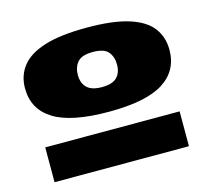

<svg xmlns="http://www.w3.org/2000/svg" viewBox="-82 -783 783 719"><g transform="rotate(-15 309.0 -424.0)"><path d="M29 -528Q29 -577 57 -613Q85 -649 146.5 -668.5Q208 -688 311 -688Q413 -688 474 -668.5Q535 -649 562 -613Q589 -577 589 -528Q589 -447 522 -404.5Q455 -362 311 -362Q165 -362 97 -404.5Q29 -447 29 -528ZM233 -525Q233 -494 251 -476Q269 -458 309 -458Q350 -458 367.5 -476Q385 -494 385 -525Q385 -555 369 -574.5Q353 -594 309 -594Q266 -594 249.5 -574.5Q233 -555 233 -525ZM45 -160V-295H566V-160Z"/></g></svg>

Font: Georama ExtraExtended ExtraBold
Style: Regular
Weight: 800
Width: 8
Designer: Jean-Baptiste Levee
Foundry: Production Type
Version: Version 1.000